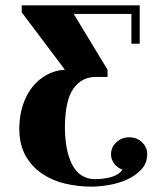

<svg xmlns="http://www.w3.org/2000/svg" viewBox="-20 -525 593 716"><path d="M61 -479V-505H501V-362H470V-473H255L381 -265V-238H337Q284 -238 253 -193.5Q222 -149 222 -45Q223 6 232 42Q241 78 256 100.5Q271 123 291 133Q311 143 333 143Q368 143 395.5 135Q423 127 437 108Q418 101 406 85.5Q394 70 394 50Q394 24 414 5.5Q434 -13 462 -13Q490 -13 509.5 5.5Q529 24 529 50Q529 83 508 106Q487 129 456 143.5Q425 158 388.5 164.5Q352 171 321 171Q270 171 222 159.5Q174 148 136 122Q98 96 75 55Q52 14 52 -45Q52 -91 64.5 -130.5Q77 -170 99.5 -199Q122 -228 153.5 -245.5Q185 -263 222 -265Z"/></svg>

Font: Cafe24 ClassicType
Style: Regular
Weight: 400
Designer: Cafe24 thkim, hmlim, mnelim & 4IR
Foundry: Cafe24
Version: Version 1.000